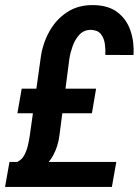

<svg xmlns="http://www.w3.org/2000/svg" viewBox="-22 -741 550 761"><path d="M421.4 0H-2L15.6 -99.1H439ZM342.3 -292H46.9L64 -389.6H358.9ZM252.9 -507.8 213.9 -206.5Q208.5 -161.1 188.5 -124.8Q168.5 -88.4 129.9 -64L47.4 -100.1Q64.5 -107.9 74 -125.5Q83.5 -143.1 88.4 -163.8Q93.3 -184.6 95.7 -201.2L138.7 -507.3Q145.5 -564.5 172.4 -614Q199.2 -663.6 244.4 -693.1Q289.6 -722.7 352.1 -720.7Q409.2 -719.2 444.6 -691.7Q480 -664.1 495.1 -619.6Q510.3 -575.2 507.3 -522.9L395.5 -523.4Q396.5 -543.9 393.6 -566.7Q390.6 -589.4 378.2 -605.5Q365.7 -621.6 338.9 -622.6Q310.5 -623 292.7 -603.5Q274.9 -584 265.6 -557.4Q256.3 -530.8 252.9 -507.8Z"/></svg>

Font: Roboto Condensed Medium
Style: Italic
Weight: 500
Italic angle: -12°
Designer: Christian Robertson
Foundry: Google
Version: Version 3.0; 2020